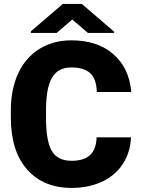

<svg xmlns="http://www.w3.org/2000/svg" viewBox="-20 -921 696 951"><path d="M628.9 -240.7Q625.5 -166.5 588.9 -109.6Q552.2 -52.7 486.1 -21.5Q419.9 9.8 335 9.8Q194.8 9.8 114.3 -81.5Q33.7 -172.9 33.7 -339.4V-374.5Q33.7 -479 70.1 -557.4Q106.4 -635.7 174.8 -678.5Q243.2 -721.2 333 -721.2Q462.4 -721.2 541 -653.1Q619.6 -585 630.4 -465.3H459.5Q457.5 -530.3 426.8 -558.6Q396 -586.9 333 -586.9Q269 -586.9 239.3 -539.1Q209.5 -491.2 208 -386.2V-335.9Q208 -222.2 236.6 -173.3Q265.1 -124.5 335 -124.5Q394 -124.5 425.3 -152.3Q456.5 -180.2 458.5 -240.7ZM545.4 -764.2V-757.8H415.5L337.9 -824.2L260.3 -757.8H133.3V-766.1L291 -901.4H385.3Z"/></svg>

Font: Roboto Black
Style: Regular
Weight: 900
Designer: Google
Version: Version 2.134; 2016